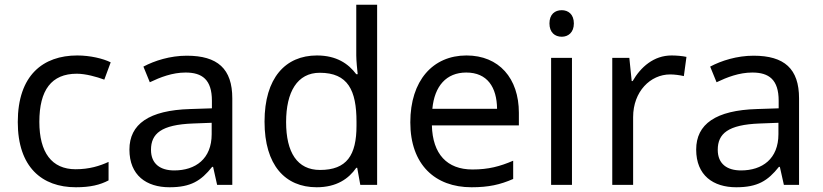

<svg xmlns="http://www.w3.org/2000/svg" viewBox="-20 -780 3472 810"><path d="M300 10C361 10 402 0 438 -19V-97C401 -80 357 -66 299 -66C198 -66 146 -137 146 -266C146 -400 197 -469 304 -469C341 -469 388 -456 420 -444L447 -517C415 -533 360 -546 306 -546C162 -546 55 -463 55 -265C55 -75 157 10 300 10Z M768 -545C698 -545 632 -524 585 -499L612 -433C656 -454 707 -474 763 -474C833 -474 874 -444 874 -355V-323L783 -320C608 -315 526 -256 526 -149C526 -40 598 10 695 10C785 10 828 -17 875 -76H879L896 0H960V-365C960 -490 898 -545 768 -545ZM794 -259 873 -262V-214C873 -110 805 -61 715 -61C657 -61 617 -88 617 -148C617 -216 660 -254 794 -259Z M1316 10C1400 10 1451 -26 1483 -72H1487L1500 0H1571V-760H1483V-546C1483 -526 1487 -484 1489 -467H1483C1450 -511 1400 -546 1317 -546C1184 -546 1096 -451 1096 -267C1096 -83 1183 10 1316 10ZM1330 -63C1234 -63 1187 -137 1187 -265C1187 -392 1234 -473 1329 -473C1448 -473 1484 -399 1484 -266V-250C1484 -125 1443 -63 1330 -63Z M1948 -546C1806 -546 1711 -440 1711 -264C1711 -85 1816 10 1969 10C2042 10 2090 -1 2145 -25V-102C2089 -78 2041 -65 1973 -65C1866 -65 1805 -130 1802 -251H2169V-304C2169 -450 2085 -546 1948 -546ZM1947 -474C2036 -474 2076 -412 2077 -321H1804C1813 -417 1863 -474 1947 -474Z M2350 -737C2321 -737 2298 -720 2298 -681C2298 -643 2321 -625 2350 -625C2377 -625 2401 -643 2401 -681C2401 -720 2377 -737 2350 -737ZM2393 -536H2305V0H2393Z M2813 -546C2738 -546 2683 -497 2649 -438H2645L2635 -536H2563V0H2651V-286C2651 -394 2724 -466 2807 -466C2825 -466 2848 -463 2865 -459L2876 -540C2858 -544 2833 -546 2813 -546Z M3159 -545C3089 -545 3023 -524 2976 -499L3003 -433C3047 -454 3098 -474 3154 -474C3224 -474 3265 -444 3265 -355V-323L3174 -320C2999 -315 2917 -256 2917 -149C2917 -40 2989 10 3086 10C3176 10 3219 -17 3266 -76H3270L3287 0H3351V-365C3351 -490 3289 -545 3159 -545ZM3185 -259 3264 -262V-214C3264 -110 3196 -61 3106 -61C3048 -61 3008 -88 3008 -148C3008 -216 3051 -254 3185 -259Z"/></svg>

Font: Noto Sans Kayah Li
Style: Regular
Weight: 400
Designer: Monotype Design Team, Sérgio Martins
Foundry: Monotype Imaging Inc.
Version: Version 2.002